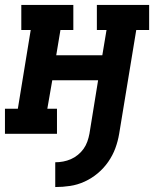

<svg xmlns="http://www.w3.org/2000/svg" viewBox="-24 -540 644 775"><path d="M199 215V115Q215 115 231 112Q247 109 262 102.5Q277 96 290.5 85Q304 74 313.5 60.5Q323 47 328.5 31.5Q334 16 337 0L372 -216H187L167 -101H206V0H-4V-101H48L100 -419H62V-520H272V-419H220L203 -317H389L406 -419H367V-520H578V-419H526L457 0Q452 30 441.5 58.5Q431 87 413 113Q395 139 370.5 159.5Q346 180 317.5 193Q289 206 259 210.5Q229 215 199 215Z"/></svg>

Font: Iosevka Etoile Oblique
Style: Bold
Weight: 700
Italic angle: -9°
Designer: Belleve Invis
Foundry: Belleve Invis
Version: Version 15.5.2; ttfautohint (v1.8.4)